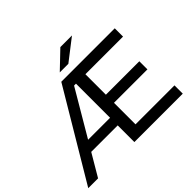

<svg xmlns="http://www.w3.org/2000/svg" viewBox="-189 -1156 1425 1425"><g transform="rotate(-45 523.0 -443.5)"><path d="M-1 0 416 -700H516V-613H428L489 -657L102 0ZM177 -175 183 -255H516V-175ZM574 -398H933V-313H573ZM582 -87H991V0H483V-700H977V-613H582ZM457 -757 593 -887H715L547 -757Z"/></g></svg>

Font: MOST Montserrat Medium
Style: Regular
Weight: 500
Designer: Julieta Ulanovsky
Foundry: Julieta Ulanovsky
Version: Version 8.000;March 11, 2024;FontCreator 15.0.0.2926 64-bit